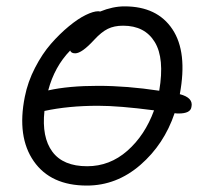

<svg xmlns="http://www.w3.org/2000/svg" viewBox="-20 -555 648 597"><path d="M250 22Q137.7 22 85 -53.7Q32.2 -129.4 57.1 -253.9Q66.4 -300.8 88.9 -344.2Q111.3 -387.7 138.4 -418.7Q165.5 -449.7 194.3 -473.4Q223.1 -497.1 246.8 -508.5Q270.5 -520 285.2 -520Q289.1 -520 291 -519Q330.6 -535.2 367.2 -535.2Q468.8 -535.2 516.1 -464.1Q563.5 -393.1 539.1 -262.2Q582 -251 575.2 -222.2Q572.3 -202.1 535.2 -202.1Q527.8 -202.1 522.9 -203.1Q490.2 -106 416.3 -42Q342.3 22 250 22ZM285.2 -288.1Q375 -288.1 475.1 -272.9Q492.2 -373.5 461.2 -424.3Q430.2 -475.1 362.8 -475.1Q335 -475.1 315.2 -465.3Q295.4 -455.6 272.9 -431.2Q234.4 -389.2 213.9 -389.2Q201.2 -389.2 198.2 -397.9Q149.4 -347.7 129.9 -273.9Q192.9 -288.1 285.2 -288.1ZM285.2 -226.1Q192.4 -226.1 118.2 -210Q109.4 -128.4 142.8 -83.3Q176.3 -38.1 251 -38.1Q321.3 -38.1 376 -86.2Q430.7 -134.3 459 -211.9Q350.6 -226.1 285.2 -226.1Z"/></svg>

Font: Shantell Sans Irregular
Style: Italic
Weight: 300
Italic angle: -11.31°
Designer: Stephen Nixon, Anya Danilova, Shantell Martin
Foundry: Arrow Type
Version: Version 1.006;[9816181b4]